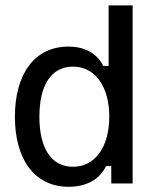

<svg xmlns="http://www.w3.org/2000/svg" viewBox="-20 -687 590 719"><path d="M237.5 12.5C314.2 12.5 359.2 -25 376.7 -65H396.7V0H476.7V-666.7H386.7V-440H366.7C345 -483.3 303.3 -512.5 235.8 -512.5C109.2 -512.5 35.8 -409.2 35.8 -250C35.8 -90 109.2 12.5 237.5 12.5ZM253.3 -62.5C172.5 -62.5 127.5 -130.8 127.5 -250C127.5 -369.2 172.5 -437.5 253.3 -437.5C336.7 -437.5 389.2 -362.5 389.2 -250C389.2 -137.5 336.7 -62.5 253.3 -62.5Z"/></svg>

Font: Familjen Grotesk
Style: Regular
Weight: 400
Designer: Anders Wikstroem, Jonas Baeckman, Matilda Gysing, Kristian Moeller
Foundry: Familjen STHLM AB
Version: Version 2.000